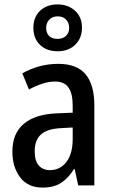

<svg xmlns="http://www.w3.org/2000/svg" viewBox="-20 -839 513 869"><path d="M244 -550Q328 -550 367.5 -502.5Q407 -455 407 -363V0H334L318 -74H315Q289 -32 256 -11Q223 10 172 10Q106 10 71 -36.5Q36 -83 36 -153Q36 -235 87.5 -278.5Q139 -322 237 -326L309 -329V-360Q309 -417 289.5 -443.5Q270 -470 230 -470Q202 -470 172.5 -460.5Q143 -451 111 -434L81 -507Q116 -527 157 -538.5Q198 -550 244 -550ZM256 -259Q193 -256 165 -230Q137 -204 137 -155Q137 -111 155.5 -90Q174 -69 206 -69Q252 -69 280.5 -106Q309 -143 309 -210V-262ZM241 -607Q191 -607 161 -636Q131 -665 131 -713Q131 -761 161 -790Q191 -819 241 -819Q288 -819 319.5 -790.5Q351 -762 351 -714Q351 -666 320.5 -636.5Q290 -607 241 -607ZM241 -663Q264 -663 278.5 -676.5Q293 -690 293 -713Q293 -736 279 -750.5Q265 -765 241 -765Q218 -765 203.5 -750.5Q189 -736 189 -713Q189 -690 202 -676.5Q215 -663 241 -663Z"/></svg>

Font: Noto Sans Arabic UI Cn Md
Style: Regular
Weight: 500
Width: 3
Designer: Monotype Design Team, Nadine Chahine and Nizar Qandah
Foundry: Monotype Imaging Inc.
Version: Version 2.010; ttfautohint (v1.8.4.7-5d5b)